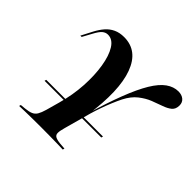

<svg xmlns="http://www.w3.org/2000/svg" viewBox="-143 -745 909 909"><g transform="rotate(45 311.5 -291.0)"><path d="M88.7 -169.4 91.1 -178.2H471L468.5 -169.4ZM229 -2.4Q200 -2.4 173 -2Q146 -1.6 124.6 -1.2Q103.2 -0.8 87.9 0L90.3 -8.9L116.1 -11.3Q140.3 -13.7 154.4 -19.8Q168.5 -25.8 176.6 -39.5Q184.7 -53.2 191.9 -78.2L210.5 -145.2Q230.6 -216.9 234.7 -286.3Q238.7 -355.6 229.4 -412.5Q220.2 -469.4 199.2 -502.8Q178.2 -536.3 146.8 -536.3Q131.5 -536.3 119 -525.8Q106.5 -515.3 91.1 -486.3L66.1 -440.3H57.3L87.1 -497.6Q100.8 -523.4 117.3 -542.3Q133.9 -561.3 156.5 -571.8Q179 -582.3 208.9 -582.3Q300.8 -582.3 337.1 -483.9Q373.4 -385.5 346.8 -201.6L341.1 -199.2Q371.8 -304 400 -377Q428.2 -450 455.6 -495.6Q483.1 -541.1 512.1 -561.7Q541.1 -582.3 572.6 -582.3Q595.2 -582.3 609.3 -570.6Q623.4 -558.9 623.4 -538.7Q623.4 -513.7 608.1 -501.2Q592.7 -488.7 568.1 -480.2Q543.5 -471.8 514.9 -460.5Q486.3 -449.2 458.5 -427.4Q430.6 -405.6 410.5 -366.1Q400 -345.2 389.1 -319Q378.2 -292.7 368.5 -265.3Q358.9 -237.9 351.6 -212.9L314.5 -78.2Q307.3 -53.2 307.3 -39.5Q307.3 -25.8 317.7 -19.8Q328.2 -13.7 351.6 -11.3L382.3 -8.9L379.8 0Q364.5 -0.8 341.9 -1.2Q319.4 -1.6 291.1 -2Q262.9 -2.4 231.5 -2.4Z"/></g></svg>

Font: Playfair 144pt
Style: Bold Italic
Weight: 700
Italic angle: -15.6°
Designer: Claus Eggers Sørensen
Foundry: Claus Eggers Sørensen
Version: Version 2.203